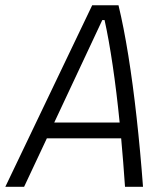

<svg xmlns="http://www.w3.org/2000/svg" viewBox="-36 -714 642 734"><path d="M-15.6 0 316.4 -693.8H417Q437 -611.3 454.6 -501.7Q472.2 -392.1 486.3 -264.4Q500.5 -136.7 510.7 0H441.9Q435.5 -93.8 427.2 -185.1H143.1L56.2 0ZM171.4 -245.6H421.4Q409.7 -363.3 394.8 -463.9Q379.9 -564.5 363.8 -637.2H355Z"/></svg>

Font: Cascadia Code Light
Style: Italic
Weight: 300
Italic angle: -10°
Monospace: yes
Designer: Aaron Bell
Foundry: Saja Typeworks
Version: Version 2404.023; ttfautohint (v1.8.4)